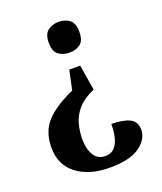

<svg xmlns="http://www.w3.org/2000/svg" viewBox="-136 -628 768 909"><g transform="rotate(-20 248.0 -174.0)"><path d="M293 -310 314 -182Q261 -159 232.5 -127Q204 -95 193.5 -57Q183 -19 183 22Q183 70 202 101.5Q221 133 259 133Q300 133 318.5 97Q337 61 337 0Q395 0 428 16Q461 32 461 74Q461 120 412.5 156Q364 192 261 192Q158 192 95 144Q32 96 32 9Q32 -72 78 -121.5Q124 -171 217 -212L238 -310ZM267 -540Q300 -540 322 -523Q344 -506 344 -462Q344 -418 322 -401.5Q300 -385 267 -385Q236 -385 213 -401.5Q190 -418 190 -462Q190 -506 213 -523Q236 -540 267 -540Z"/></g></svg>

Font: Noto Serif Khmer SemiCondensed
Style: Bold
Weight: 700
Width: 4
Designer: Danh Hong and the Monotype Design Team
Foundry: Monotype Imaging Inc.
Version: Version 2.004; ttfautohint (v1.8.4.7-5d5b)